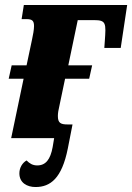

<svg xmlns="http://www.w3.org/2000/svg" viewBox="-20 -556 532 773"><path d="M123 197C183 197 229 162 253 42L272 -55H252C224 -55 213 -61 213 -89C213 -100 215 -113 220 -134L242 -239H339L351 -293H255L293 -475H359C408 -475 407 -462 402 -391L400 -363H466L492 -536H76L67 -479H87C110 -479 117 -472 117 -451C117 -437 113 -415 109 -397L87 -293H27L15 -239H75L25 0H198L192 36C183 86 164 110 130 110C111 110 99 102 87 90C71 99 58 118 58 142C58 180 89 197 123 197Z"/></svg>

Font: Noto Serif ExtraCondensed Black
Style: Italic
Weight: 900
Width: 2
Italic angle: -12°
Designer: Monotype Design Team
Foundry: Monotype Imaging Inc.
Version: Version 2.014